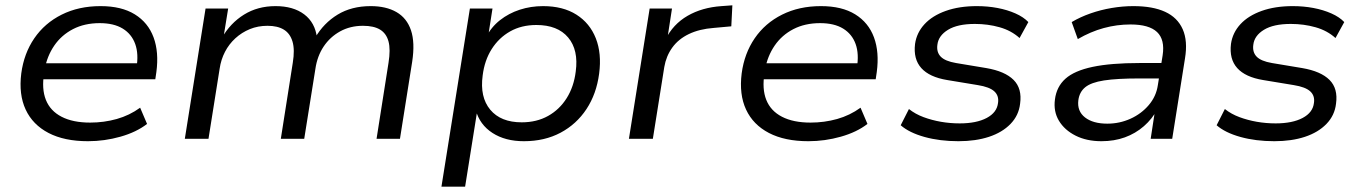

<svg xmlns="http://www.w3.org/2000/svg" viewBox="-20 -522 5121 722"><path d="M311 9Q222 9 162.5 -22Q103 -53 76.5 -110Q50 -167 60 -246Q70 -321 109 -378Q148 -435 212 -467Q276 -499 358 -499Q437 -499 487 -468Q537 -437 557.5 -381.5Q578 -326 568 -251L564 -224H123L132 -284H516L493 -266Q502 -319 488.5 -356.5Q475 -394 441.5 -414.5Q408 -435 355 -435Q298 -435 254.5 -412.5Q211 -390 184 -350.5Q157 -311 148 -261L146 -247Q136 -188 152.5 -146.5Q169 -105 211.5 -83Q254 -61 319 -61Q371 -61 419 -74.5Q467 -88 507 -117L533 -56Q493 -25 433 -8Q373 9 311 9Z M675 0 753 -490H838L820 -379H814Q846 -435 897.5 -467Q949 -499 1016 -499Q1083 -499 1124 -468Q1165 -437 1172 -380H1165Q1197 -435 1249.5 -467Q1302 -499 1374 -499Q1432 -499 1471 -476.5Q1510 -454 1525.5 -408Q1541 -362 1530 -290L1484 0H1396L1441 -286Q1449 -336 1441 -366Q1433 -396 1409.5 -410.5Q1386 -425 1345 -425Q1297 -425 1259 -404Q1221 -383 1197 -347Q1173 -311 1166 -263L1124 0H1036L1081 -286Q1089 -335 1080 -365.5Q1071 -396 1047.5 -410.5Q1024 -425 986 -425Q950 -425 919.5 -412.5Q889 -400 865 -378Q841 -356 826 -327Q811 -298 806 -264L764 0Z M1640 180 1747 -490H1832L1815 -381H1807Q1827 -420 1860 -446Q1893 -472 1934.5 -485.5Q1976 -499 2022 -499Q2097 -499 2147.5 -467Q2198 -435 2220.5 -378Q2243 -321 2233 -245Q2223 -169 2185.5 -112Q2148 -55 2088 -23Q2028 9 1950 9Q1880 9 1832 -22Q1784 -53 1769 -108H1775L1729 180ZM1942 -62Q1998 -62 2041 -86Q2084 -110 2111 -153Q2138 -196 2145 -253Q2156 -334 2116.5 -381Q2077 -428 1997 -428Q1941 -428 1898.5 -404Q1856 -380 1829 -337.5Q1802 -295 1795 -238Q1784 -157 1823.5 -109.5Q1863 -62 1942 -62Z M2345 0 2423 -490H2507L2489 -373H2482Q2511 -431 2565.5 -462.5Q2620 -494 2693 -499L2734 -502L2730 -423L2664 -417Q2610 -413 2570.5 -394Q2531 -375 2508 -343Q2485 -311 2478 -270L2435 0Z M3020 9Q2931 9 2871.5 -22Q2812 -53 2785.5 -110Q2759 -167 2769 -246Q2779 -321 2818 -378Q2857 -435 2921 -467Q2985 -499 3067 -499Q3146 -499 3196 -468Q3246 -437 3266.5 -381.5Q3287 -326 3277 -251L3273 -224H2832L2841 -284H3225L3202 -266Q3211 -319 3197.5 -356.5Q3184 -394 3150.5 -414.5Q3117 -435 3064 -435Q3007 -435 2963.5 -412.5Q2920 -390 2893 -350.5Q2866 -311 2857 -261L2855 -247Q2845 -188 2861.5 -146.5Q2878 -105 2920.5 -83Q2963 -61 3028 -61Q3080 -61 3128 -74.5Q3176 -88 3216 -117L3242 -56Q3202 -25 3142 -8Q3082 9 3020 9Z M3584 9Q3514 9 3456.5 -7Q3399 -23 3367 -51L3398 -112Q3422 -93 3453 -81.5Q3484 -70 3518.5 -64Q3553 -58 3589 -58Q3652 -58 3690.5 -78.5Q3729 -99 3733 -135Q3737 -162 3719 -178.5Q3701 -195 3657 -202L3542 -221Q3475 -232 3444.5 -266Q3414 -300 3421 -357Q3427 -399 3456.5 -431Q3486 -463 3536.5 -481Q3587 -499 3653 -499Q3694 -499 3731 -492Q3768 -485 3798.5 -471.5Q3829 -458 3847 -439L3814 -379Q3783 -407 3739 -419.5Q3695 -432 3646 -432Q3581 -432 3545 -410Q3509 -388 3505 -354Q3501 -326 3517.5 -309Q3534 -292 3575 -285L3689 -266Q3759 -254 3791.5 -221.5Q3824 -189 3816 -132Q3811 -88 3780 -56Q3749 -24 3699 -7.5Q3649 9 3584 9Z M4122 9Q4066 9 4024.5 -12Q3983 -33 3962 -68Q3941 -103 3947 -148Q3953 -196 3986.5 -226Q4020 -256 4088.5 -270.5Q4157 -285 4266 -285H4362L4353 -227H4263Q4180 -227 4131.5 -219.5Q4083 -212 4061 -194Q4039 -176 4035 -145Q4030 -104 4060 -80.5Q4090 -57 4144 -57Q4190 -57 4231 -75.5Q4272 -94 4300 -127Q4328 -160 4334 -202L4352 -314Q4361 -373 4331 -401.5Q4301 -430 4231 -430Q4180 -430 4130.5 -416.5Q4081 -403 4033 -375L4010 -439Q4042 -458 4080.5 -471.5Q4119 -485 4160.5 -492Q4202 -499 4242 -499Q4315 -499 4361.5 -477.5Q4408 -456 4427.5 -412Q4447 -368 4436 -302L4388 0H4307L4324 -111H4332Q4313 -75 4281.5 -47.5Q4250 -20 4210 -5.5Q4170 9 4122 9Z M4772 9Q4702 9 4644.5 -7Q4587 -23 4555 -51L4586 -112Q4610 -93 4641 -81.5Q4672 -70 4706.5 -64Q4741 -58 4777 -58Q4840 -58 4878.5 -78.5Q4917 -99 4921 -135Q4925 -162 4907 -178.5Q4889 -195 4845 -202L4730 -221Q4663 -232 4632.5 -266Q4602 -300 4609 -357Q4615 -399 4644.5 -431Q4674 -463 4724.5 -481Q4775 -499 4841 -499Q4882 -499 4919 -492Q4956 -485 4986.5 -471.5Q5017 -458 5035 -439L5002 -379Q4971 -407 4927 -419.5Q4883 -432 4834 -432Q4769 -432 4733 -410Q4697 -388 4693 -354Q4689 -326 4705.5 -309Q4722 -292 4763 -285L4877 -266Q4947 -254 4979.5 -221.5Q5012 -189 5004 -132Q4999 -88 4968 -56Q4937 -24 4887 -7.5Q4837 9 4772 9Z"/></svg>

Font: Nunito Sans 10pt SemiExpanded
Style: Italic
Weight: 400
Width: 6
Italic angle: -9°
Designer: Vernon Adams
Foundry: Vernon Adams
Version: Version 3.101;gftools[0.9.27]